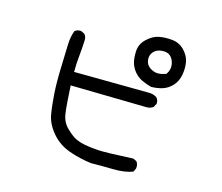

<svg xmlns="http://www.w3.org/2000/svg" viewBox="-107 -894 1214 1050"><g transform="rotate(15 500.0 -369.0)"><path d="M489 14Q425 6 363.5 -15.5Q302 -37 260.5 -85.5Q219 -134 210 -186.5Q201 -239 197 -303.5Q193 -368 196 -452Q199 -536 200 -579.5Q201 -623 215 -660Q229 -672 251 -670L271 -660Q284 -645 282 -623Q280 -577 275.5 -534Q271 -491 271 -444L688 -440Q718 -442 741 -427Q754 -413 752 -392L741 -372Q726 -360 704 -360L272 -368Q278 -253 285 -208Q292 -163 324 -132.5Q356 -102 378.5 -91Q401 -80 432.5 -74Q464 -68 507 -65Q550 -62 706 -70L726 -61Q739 -45 735 -21L726 -2Q683 16 612 14.5Q541 13 489 14ZM698 -474Q671 -481 645.5 -493Q620 -505 601.5 -526.5Q583 -548 575 -574.5Q567 -601 569 -641.5Q571 -682 602.5 -712Q634 -742 668 -749Q702 -756 743.5 -752Q785 -748 813.5 -718.5Q842 -689 848 -654Q854 -619 847 -581.5Q840 -544 816.5 -518.5Q793 -493 762 -483.5Q731 -474 698 -474ZM762 -565Q781 -593 776 -622Q771 -651 754 -666.5Q737 -682 707 -680Q677 -678 659.5 -659.5Q642 -641 644.5 -613.5Q647 -586 668.5 -571Q690 -556 712 -555Q734 -554 762 -565Z"/></g></svg>

Font: Kosefont JP
Style: Regular
Weight: 400
Designer: Nozomi Seto 瀬戸のぞみ
Version: Version 3.00;June 19, 2020